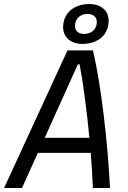

<svg xmlns="http://www.w3.org/2000/svg" viewBox="-40 -948 645 968"><path d="M-19.5 0H70.8L150.9 -177.2H417.5C422.4 -115.7 426.3 -55.2 428.2 0H514.6C503.4 -226.6 470.2 -519 428.7 -693.8H300.3ZM185.5 -253.4 352.5 -623.5H361.3C378.9 -531.7 397.5 -393.6 410.6 -253.4ZM375.5 -726.6C455.1 -726.6 507.8 -773.4 507.8 -843.8C507.8 -894 469.2 -927.7 410.6 -927.7C331.1 -927.7 278.3 -880.9 278.3 -810.5C278.3 -760.3 316.9 -726.6 375.5 -726.6ZM384.3 -776.9C356.4 -776.9 337.9 -792.5 337.9 -815.9C337.9 -853 363.8 -877.9 401.9 -877.9C429.7 -877.9 448.2 -861.8 448.2 -838.4C448.2 -801.3 422.4 -776.9 384.3 -776.9Z"/></svg>

Font: Cascadia Mono SemiLight
Style: Italic
Weight: 350
Italic angle: -10°
Monospace: yes
Designer: Aaron Bell
Foundry: Saja Typeworks
Version: Version 2404.023